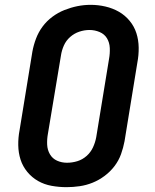

<svg xmlns="http://www.w3.org/2000/svg" viewBox="-20 -766 640 794"><path d="M255 8Q224 8 193.5 2.5Q163 -3 137.5 -17.5Q112 -32 93 -55Q74 -78 65 -106Q56 -134 55.5 -165.5Q55 -197 61 -228L114 -553Q119 -580 129 -606.5Q139 -633 156 -656Q173 -679 196.5 -696.5Q220 -714 246.5 -724.5Q273 -735 300 -740.5Q327 -746 355 -746Q386 -746 416 -739Q446 -732 471.5 -717.5Q497 -703 516 -680Q535 -657 544 -629Q553 -601 553.5 -569.5Q554 -538 548 -507L495 -182Q490 -155 480.5 -128.5Q471 -102 453.5 -79Q436 -56 412.5 -38.5Q389 -21 363 -10.5Q337 0 309.5 4Q282 8 255 8ZM257 -93Q279 -93 300 -99.5Q321 -106 338 -121Q355 -136 364.5 -156.5Q374 -177 378 -199L431 -523Q435 -545 434 -567.5Q433 -590 422.5 -607.5Q412 -625 392 -633.5Q372 -642 350 -642Q329 -642 308 -635Q287 -628 270 -613Q253 -598 244 -577.5Q235 -557 232 -536L178 -212Q174 -190 175 -168Q176 -146 186.5 -128Q197 -110 216 -101.5Q235 -93 257 -93Z"/></svg>

Font: Iosevka Curly Slab ExObl
Style: Bold
Weight: 700
Width: 7
Italic angle: -9°
Monospace: yes
Designer: Belleve Invis
Foundry: Belleve Invis
Version: Version 11.0.0; ttfautohint (v1.8.3)